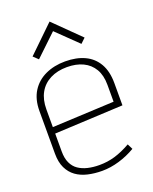

<svg xmlns="http://www.w3.org/2000/svg" viewBox="-135 -779 691 867"><g transform="rotate(-20 210.5 -345.5)"><path d="M335 -581 211 -703 85 -581 108 -559 211 -657 312 -559ZM62 -133V-219L391 -235V-342Q391 -398 369.5 -435.5Q348 -473 308.5 -491.5Q269 -510 215 -510Q162 -510 120 -490.5Q78 -471 54 -433Q30 -395 30 -339V-134Q30 -93 43.5 -65Q57 -37 80.5 -20Q104 -3 136 4.5Q168 12 205 12Q245 12 287 -0.5Q329 -13 366 -35L353 -61Q312 -38 276.5 -27.5Q241 -17 202 -17Q172 -17 146.5 -23Q121 -29 102 -42Q83 -55 72.5 -77.5Q62 -100 62 -133ZM359 -345V-264L62 -250V-335Q62 -382 80.5 -415Q99 -448 133.5 -465.5Q168 -483 214 -483Q258 -483 290.5 -467.5Q323 -452 341 -421.5Q359 -391 359 -345Z"/></g></svg>

Font: Advent Pro ExtraLight
Style: Regular
Weight: 250
Version: Version 3.000